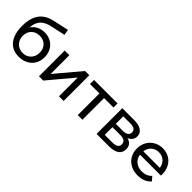

<svg xmlns="http://www.w3.org/2000/svg" viewBox="147 -1783 2797 2797"><g transform="rotate(45 1545.5 -384.5)"><path d="M618 -254Q618 -177 583.5 -117.5Q549 -58 486.5 -25Q424 8 344 8Q209 8 135.5 -84.5Q62 -177 62 -345Q62 -508 129 -600.5Q196 -693 334 -723L576 -777L590 -689L367 -641Q263 -618 212 -563Q161 -508 154 -405Q188 -456 242 -484Q296 -512 363 -512Q437 -512 495 -479Q553 -446 585.5 -387.5Q618 -329 618 -254ZM520 -251Q520 -330 472 -378Q424 -426 346 -426Q268 -426 219.5 -378Q171 -330 171 -251Q171 -199 193.5 -158.5Q216 -118 256 -95Q296 -72 346 -72Q397 -72 436.5 -95Q476 -118 498 -158.5Q520 -199 520 -251Z M755 -530H851V-144L1176 -530H1263V0H1167V-386L843 0H755Z M1844 -446H1650V0H1554V-446H1360V-530H1844Z M2406 -146Q2406 -76 2353.5 -38Q2301 0 2197 0H1942V-530H2188Q2282 -530 2335 -494.5Q2388 -459 2388 -394Q2388 -352 2365.5 -321.5Q2343 -291 2303 -275Q2406 -249 2406 -146ZM2036 -302H2180Q2235 -302 2263.5 -322Q2292 -342 2292 -380Q2292 -456 2180 -456H2036ZM2310 -152Q2310 -193 2282.5 -213Q2255 -233 2196 -233H2036V-74H2190Q2250 -74 2280 -93Q2310 -112 2310 -152Z M3033 -233H2603Q2607 -198 2623 -169.5Q2639 -141 2664.5 -120.5Q2690 -100 2723 -89Q2756 -78 2795 -78Q2890 -78 2948 -142L3001 -80Q2965 -38 2911.5 -16Q2858 6 2792 6Q2728 6 2675.5 -14Q2623 -34 2585.5 -70Q2548 -106 2527.5 -156Q2507 -206 2507 -265Q2507 -323 2527 -372.5Q2547 -422 2582.5 -458Q2618 -494 2667 -514.5Q2716 -535 2773 -535Q2830 -535 2878.5 -515Q2927 -495 2961.5 -459Q2996 -423 3015.5 -372.5Q3035 -322 3035 -262Q3035 -257 3034.5 -249.5Q3034 -242 3033 -233ZM2603 -302H2943Q2939 -335 2925 -363Q2911 -391 2888.5 -411.5Q2866 -432 2836.5 -443Q2807 -454 2773 -454Q2738 -454 2709 -443Q2680 -432 2657.5 -412Q2635 -392 2621 -364Q2607 -336 2603 -302Z"/></g></svg>

Font: CMG Sans Medium
Style: Regular
Weight: 500
Designer: Julieta Ulanovsky
Foundry: Julieta Ulanovsky
Version: Version 7.200